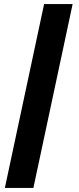

<svg xmlns="http://www.w3.org/2000/svg" viewBox="-20 -720 391 949"><path d="M4 209 198 -700H339L145 209Z"/></svg>

Font: Red Hat Text VF
Style: Italic
Weight: 400
Italic angle: -12°
Designer: Pentagram, MCKL
Foundry: Pentagram, MCKL
Version: Version 1.023